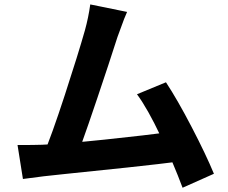

<svg xmlns="http://www.w3.org/2000/svg" viewBox="-20 -810 1040 876"><path d="M546.2 -723.2Q531 -683.6 516 -641.2Q495.2 -579.4 474.2 -512.8Q365 -183 334 -107.2L177.2 -102Q215 -190.2 275.9 -376.9Q336.8 -563.6 367.4 -671.6Q383.6 -730 391.8 -789.8L559.8 -755.6ZM956 -17.2 813 46.6Q771 -65.8 712.4 -189.8Q653.8 -313.8 605 -380L737.2 -434.6Q789.4 -355.4 854.6 -230.1Q919.8 -104.8 956 -17.2ZM773.8 -210.4 804.8 -74Q715.8 -62.4 561.4 -45.8Q407 -29.2 273 -15.8L180.2 -5.8Q135.6 0.2 84.6 6.6L60 -148.4Q135.8 -148.2 172.2 -149.6Q267.2 -153.2 458.1 -173.1Q649 -193 773.8 -210.4Z"/></svg>

Font: 寒蝉端黑体 Light
Style: Regular
Weight: 300
Designer: ChillDuanSans {Warren2060}; 
Source Han Sans {Ryoko NISHIZUKA 西塚涼子 (kana, bopomofo & ideographs); Paul D. Hunt (Latin, G
Foundry: ChillType&Adobe
Version: Version 1.300;Glyphs 3.3 (3306)